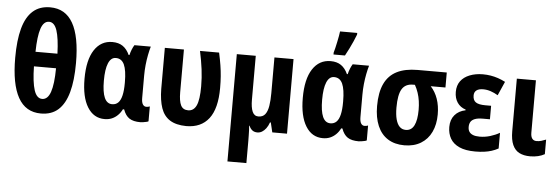

<svg xmlns="http://www.w3.org/2000/svg" viewBox="-58 -971 4087 1403"><g transform="rotate(5 1985.0 -269.0)"><path d="M482 -380Q482 -251 458 -164.5Q434 -78 385 -34Q336 10 258 10Q146 10 91 -88.5Q36 -187 36 -380Q36 -508 59.5 -594.5Q83 -681 132.5 -725Q182 -769 259 -769Q371 -769 426.5 -671.5Q482 -574 482 -380ZM258 -97Q299 -97 319 -154.5Q339 -212 340 -329H178Q180 -213 199 -155Q218 -97 258 -97ZM260 -663Q220 -663 201 -606.5Q182 -550 180 -436H341Q337 -550 318 -606.5Q299 -663 260 -663Z M771 -103Q798 -103 815.5 -120.5Q833 -138 841.5 -174Q850 -210 850 -265V-272Q850 -358 831 -400Q812 -442 769 -442Q733 -442 714.5 -397.5Q696 -353 696 -270Q696 -186 714.5 -144.5Q733 -103 771 -103ZM725 10Q645 10 599.5 -63.5Q554 -137 554 -271Q554 -409 602 -482.5Q650 -556 734 -556Q780 -556 810.5 -535Q841 -514 860 -472H866Q871 -494 879 -513.5Q887 -533 896 -547H1016Q1008 -520 1001 -484.5Q994 -449 990 -410Q986 -371 986 -331V-168Q986 -136 995.5 -121Q1005 -106 1021 -106Q1028 -106 1035.5 -107.5Q1043 -109 1047 -111V-2Q1044 1 1032.5 3.5Q1021 6 1008.5 8Q996 10 988 10Q936 10 907 -9Q878 -28 862 -73H853Q840 -47 821 -28.5Q802 -10 778.5 0Q755 10 725 10Z M1324 9Q1249 8 1204 -20.5Q1159 -49 1139.5 -105.5Q1120 -162 1119 -245V-547H1259V-234Q1259 -169 1274.5 -138Q1290 -107 1328 -107Q1369 -107 1388.5 -149.5Q1408 -192 1408 -290Q1408 -353 1400 -415Q1392 -477 1377 -547H1517Q1528 -497 1534.5 -456Q1541 -415 1544 -375.5Q1547 -336 1547 -290Q1547 -139 1490 -65Q1433 9 1324 9Z M2063 -547V0H1955L1938 -71H1932Q1923 -45 1909.5 -27Q1896 -9 1880 0.5Q1864 10 1846 10Q1824 10 1809.5 -1Q1795 -12 1785 -34H1782Q1784 -20 1784.5 -1Q1785 18 1785.5 38Q1786 58 1786 77V240H1647V-547H1786V-226Q1786 -168 1799.5 -137.5Q1813 -107 1843 -107Q1876 -107 1893 -129Q1910 -151 1916.5 -191Q1923 -231 1923 -285V-547Z M2372 -103Q2399 -103 2416.5 -120.5Q2434 -138 2442.5 -174Q2451 -210 2451 -265V-272Q2451 -358 2432 -400Q2413 -442 2370 -442Q2334 -442 2315.5 -397.5Q2297 -353 2297 -270Q2297 -186 2315.5 -144.5Q2334 -103 2372 -103ZM2326 10Q2246 10 2200.5 -63.5Q2155 -137 2155 -271Q2155 -409 2203 -482.5Q2251 -556 2335 -556Q2381 -556 2411.5 -535Q2442 -514 2461 -472H2467Q2472 -494 2480 -513.5Q2488 -533 2497 -547H2617Q2609 -520 2602 -484.5Q2595 -449 2591 -410Q2587 -371 2587 -331V-168Q2587 -136 2596.5 -121Q2606 -106 2622 -106Q2629 -106 2636.5 -107.5Q2644 -109 2648 -111V-2Q2645 1 2633.5 3.5Q2622 6 2609.5 8Q2597 10 2589 10Q2537 10 2508 -9Q2479 -28 2463 -73H2454Q2441 -47 2422 -28.5Q2403 -10 2379.5 0Q2356 10 2326 10ZM2351 -620Q2355 -633 2360 -654Q2365 -675 2370 -699Q2375 -723 2379 -744.5Q2383 -766 2384 -778H2510V-766Q2501 -742 2489 -715Q2477 -688 2463.5 -660.5Q2450 -633 2435 -606H2351Z M3148 -236Q3148 -162 3121.5 -106.5Q3095 -51 3044.5 -20.5Q2994 10 2924 10Q2853 10 2803 -21.5Q2753 -53 2727 -113.5Q2701 -174 2701 -259Q2701 -359 2731 -422.5Q2761 -486 2821.5 -516.5Q2882 -547 2973 -547H3187V-437H3079Q3113 -400 3130.5 -349.5Q3148 -299 3148 -236ZM2843 -260Q2843 -208 2852.5 -173Q2862 -138 2880 -120.5Q2898 -103 2925 -103Q2966 -103 2986 -142.5Q3006 -182 3006 -257Q3006 -291 3001.5 -322Q2997 -353 2987.5 -381.5Q2978 -410 2963 -437H2949Q2893 -437 2868 -395.5Q2843 -354 2843 -260Z M3531 -333V-234H3480Q3442 -234 3420.5 -225.5Q3399 -217 3390 -202Q3381 -187 3381 -165Q3381 -144 3390 -130Q3399 -116 3418 -108.5Q3437 -101 3467 -101Q3506 -101 3544 -112.5Q3582 -124 3613 -142V-27Q3589 -14 3564 -6Q3539 2 3509.5 6Q3480 10 3444 10Q3372 10 3327 -10.5Q3282 -31 3261 -67.5Q3240 -104 3240 -152Q3240 -206 3269 -240Q3298 -274 3348 -284V-289Q3308 -302 3286.5 -334Q3265 -366 3265 -412Q3265 -459 3288.5 -491Q3312 -523 3355 -540Q3398 -557 3452 -557Q3481 -557 3508.5 -552.5Q3536 -548 3563 -539Q3590 -530 3617 -516L3572 -414Q3545 -430 3518 -439Q3491 -448 3463 -448Q3431 -448 3414 -435Q3397 -422 3397 -397Q3397 -362 3418.5 -347.5Q3440 -333 3488 -333Z M3841 -163Q3841 -134 3852 -119.5Q3863 -105 3884 -105Q3902 -105 3919 -110Q3936 -115 3953 -122V-15Q3932 -3 3905 3.5Q3878 10 3846 10Q3800 10 3767.5 -6.5Q3735 -23 3718 -61Q3701 -99 3701 -161V-547H3841Z"/></g></svg>

Font: Noto Sans Display Condensed
Style: Bold
Weight: 700
Width: 3
Designer: Monotype Design Team
Foundry: Monotype Imaging Inc.
Version: Version 2.003